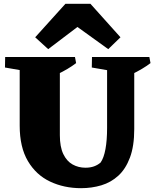

<svg xmlns="http://www.w3.org/2000/svg" viewBox="-20 -964 813 1004"><path d="M404 20Q315 20 242 -14.5Q169 -49 126 -121.5Q83 -194 83 -307V-666H293V-257Q293 -196 311 -158.5Q329 -121 359.5 -104Q390 -87 427 -87Q452 -87 471.5 -94Q491 -101 506 -114Q523 -138 531.5 -184.5Q540 -231 540 -295V-666H682V-289Q682 -200 659.5 -140Q637 -80 598.5 -45Q560 -10 510 5Q460 20 404 20ZM144 -587 6 -611 7 -666H147ZM279 -575 278 -666H372L378 -634Q357 -618 332.5 -603.5Q308 -589 279 -575ZM598 -587 460 -611 461 -666H601ZM668 -575 667 -666H761L767 -634Q746 -618 721.5 -603.5Q697 -589 668 -575ZM232 -707 164 -769 322 -944H453L610 -769L546 -707L385 -823Z"/></svg>

Font: Eczar ExtraBold
Style: Regular
Weight: 800
Designer: Vaibhav Singh
Foundry: Rosetta Type Foundry
Version: Version 2.000